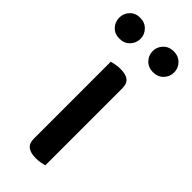

<svg xmlns="http://www.w3.org/2000/svg" viewBox="-247 -702 747 747"><g transform="rotate(45 126.0 -329.0)"><path d="M178 1Q172 3 159.5 5.5Q147 8 132 8Q103 8 88 -3.5Q73 -15 73 -41V-464Q80 -466 93 -468.5Q106 -471 120 -471Q150 -471 164 -459.5Q178 -448 178 -422ZM92 -609Q92 -585 75.5 -568Q59 -551 33 -551Q7 -551 -9 -568Q-25 -585 -25 -609Q-25 -632 -9 -649Q7 -666 33 -666Q59 -666 75.5 -649Q92 -632 92 -609ZM277 -609Q277 -585 260.5 -568Q244 -551 218 -551Q192 -551 175.5 -568Q159 -585 159 -609Q159 -632 175.5 -649Q192 -666 218 -666Q244 -666 260.5 -649Q277 -632 277 -609Z"/></g></svg>

Font: Baloo Da 2 Medium
Style: Regular
Weight: 500
Designer: Noopur Datye, Sulekha Rajkumar and Ek Type
Foundry: Ek Type
Version: Version 1.640;hotconv 1.0.111;makeotfexe 2.5.65597; ttfautoh